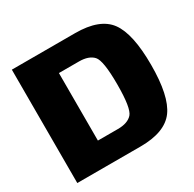

<svg xmlns="http://www.w3.org/2000/svg" viewBox="-149 -833 1000 990"><g transform="rotate(-30 351.0 -337.5)"><path d="M39 0H415.5Q561.5 0 617.5 -76.2Q673.5 -152.5 673.5 -338Q673.5 -523 617.8 -599Q562 -675 415.5 -675H39ZM240.5 -136.5V-538.5H360Q418 -538.5 445 -509Q472 -479.5 472 -338Q472 -196 445 -166.2Q418 -136.5 360 -136.5Z"/></g></svg>

Font: Anybody Thin ExtraBold
Style: Regular
Weight: 800
Version: Version 1.113;gftools[0.9.25]